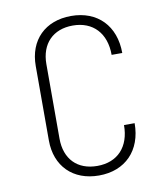

<svg xmlns="http://www.w3.org/2000/svg" viewBox="-84 -810 767 889"><g transform="rotate(-10 300.0 -365.0)"><path d="M310 10C434 10 514 -72 514 -200H464C464 -98 406 -35 310 -35C216 -35 159 -94 159 -190V-540C159 -636 217 -695 310 -695C405 -695 464 -632 464 -530H514C514 -658 434 -740 310 -740C188 -740 109 -662 109 -540V-190C109 -69 188 10 310 10Z"/></g></svg>

Font: JetBrains Mono Thin
Style: Regular
Weight: 100
Monospace: yes
Designer: Philipp Nurullin, Konstantin Bulenkov
Foundry: JetBrains
Version: Version 2.305